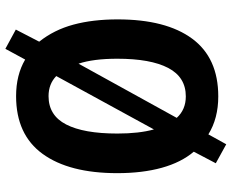

<svg xmlns="http://www.w3.org/2000/svg" viewBox="-92 -702 843 698"><g transform="rotate(90 329.0 -352.5)"><path d="M609 -358Q609 -183 539 -86.5Q469 10 329 10Q252 10 196 -23L157 49L87 11L131 -74Q88 -128 69 -198.5Q50 -269 50 -359Q50 -535 120 -630Q190 -725 330 -725Q410 -725 468 -689L504 -754L573 -716L531 -636Q570 -590 589.5 -519.5Q609 -449 609 -358ZM193 -358Q193 -271 211 -217L408 -574Q378 -607 330 -607Q260 -607 226.5 -543Q193 -479 193 -358ZM465 -358Q465 -437 450 -491L256 -136Q285 -108 329 -108Q399 -108 432 -172Q465 -236 465 -358Z"/></g></svg>

Font: Noto Sans Kannada Condensed
Style: Bold
Weight: 700
Width: 3
Designer: Jelle Bosma - Monotype Design Team
Foundry: Monotype Imaging Inc.
Version: Version 2.005; ttfautohint (v1.8.4.7-5d5b)